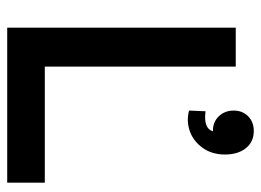

<svg xmlns="http://www.w3.org/2000/svg" viewBox="-118 -624 741 546"><g transform="rotate(90 253.0 -350.5)"><path d="M58.1 0V-649.9H168.9V-106.9H499V0ZM295.9 -564Q344.7 -557.6 353 -585Q326.7 -584.5 310.3 -601.6Q293.9 -618.7 293.9 -644Q293.9 -668.9 310.1 -685.1Q326.2 -701.2 352.1 -701.2Q382.8 -701.2 400.9 -678.7Q418.9 -656.2 418.9 -619.1Q418.9 -582 399.7 -555.4Q380.4 -528.8 351.8 -519Q323.2 -509.3 293.9 -517.1Z"/></g></svg>

Font: Apfel Grotezk Mittel
Style: Regular
Weight: 500
Designer: Luigi Gorlero
Foundry: © 2023, Luigi Gorlero & Collletttivo
Version: Version 2.000;Glyphs 3.2 (3217)